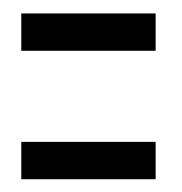

<svg xmlns="http://www.w3.org/2000/svg" viewBox="-20 -390 278 293"><path d="M12.5 -312.5H217.5V-369.5H12.5ZM12.5 -116.5H217.5V-173.5H12.5Z"/></svg>

Font: Anybody Condensed
Style: Regular
Weight: 400
Width: 3
Designer: Tyler Finck
Foundry: Etcetera Type Company
Version: Version 1.113;gftools[0.9.25]